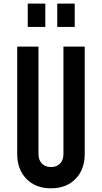

<svg xmlns="http://www.w3.org/2000/svg" viewBox="-20 -1002 551 1038"><path d="M438 -750V-169Q438 -86 388.5 -35Q339 16 255.5 16Q172.5 16 122.8 -35Q73 -86 73 -169V-750H188V-169Q188 -137.5 206 -118.2Q224 -99 255.5 -99Q287 -99 305 -118.2Q323 -137.5 323 -169V-750ZM130 -856.5V-982.5H225V-856.5ZM289.5 -856.5V-982.5H384V-856.5Z"/></svg>

Font: Mohave SemiBold
Style: Regular
Weight: 600
Designer: Gumpita Rahayu
Foundry: Tokotype
Version: Version 2.003